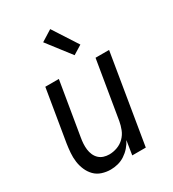

<svg xmlns="http://www.w3.org/2000/svg" viewBox="-186 -861 872 970"><g transform="rotate(-30 250.0 -376.0)"><path d="M172 8Q146 8 121.5 0Q97 -8 80 -25.5Q63 -43 53 -66Q43 -89 39.5 -114.5Q36 -140 38 -166.5Q40 -193 44 -219L94 -520H173L121 -208Q118 -191 117 -174Q116 -157 118 -140.5Q120 -124 126.5 -109Q133 -94 144.5 -83Q156 -72 171.5 -67Q187 -62 204 -62Q227 -62 250.5 -70.5Q274 -79 291.5 -96.5Q309 -114 318 -137Q327 -160 331 -183L387 -520H466L380 0H301L314 -82Q304 -62 289 -45Q274 -28 255 -15.5Q236 -3 214.5 2.5Q193 8 172 8ZM302 -584 197 -720 261 -760 354 -616Z"/></g></svg>

Font: Iosevka Oblique
Style: Regular
Weight: 400
Italic angle: -9°
Monospace: yes
Designer: Belleve Invis
Foundry: Belleve Invis
Version: Version 32.5.0; ttfautohint (v1.8.4)